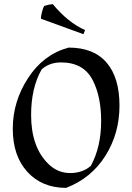

<svg xmlns="http://www.w3.org/2000/svg" viewBox="-20 -897 642 932"><path d="M313 -666Q435 -666 497.5 -593Q560 -520 560 -384.5Q560 -249 491.5 -140.5Q423 -32 301 15Q184 15 113 -62.5Q42 -140 42 -272Q42 -404 116.5 -518.5Q191 -633 313 -666ZM276 -594Q220 -594 182 -560Q131 -470 131 -339Q131 -183 215 -101Q260 -57 320.5 -57Q381 -57 421 -92Q471 -184 471 -310Q471 -427 431 -506Q387 -594 276 -594ZM385 -731 179 -806Q178 -816 183.5 -837.5Q189 -859 194 -868Q214 -875 236 -877Q311 -787 393 -751Z"/></svg>

Font: Almendra
Style: Regular
Weight: 400
Designer: Ana Sanfelippo
Foundry: Ana Sanfelippo
Version: Version 1.004